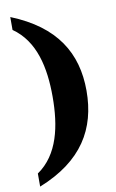

<svg xmlns="http://www.w3.org/2000/svg" viewBox="-100 -830 622 1026"><g transform="rotate(-10 211.0 -317.0)"><path d="M32 72V143C271 48 365 -112 365 -319C365 -523 271 -681 32 -777V-707C150 -625 181 -476 181 -319C181 -160 150 -9 32 72Z"/></g></svg>

Font: Noto Serif Myanmar ExtraBold
Style: Regular
Weight: 800
Designer: Ben Mitchell and the Monotype Design Team
Foundry: Monotype Imaging Inc.
Version: Version 2.106